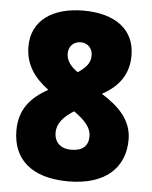

<svg xmlns="http://www.w3.org/2000/svg" viewBox="-53 -768 649 822"><g transform="rotate(5 272.0 -357.0)"><path d="M271 10C432 10 513 -71 513 -190C513 -274 457 -329 382 -376C452 -414 494 -468 494 -550C494 -663 408 -724 273 -724C141 -724 51 -663 51 -551C51 -473 91 -418 152 -373C76 -331 31 -277 31 -188C31 -68 109 10 271 10ZM271 -459C241 -479 221 -505 221 -535C221 -567 243 -588 273 -588C300 -588 324 -569 324 -535C324 -500 301 -480 271 -459ZM271 -126C226 -126 199 -152 199 -194C199 -234 227 -264 270 -291C316 -259 345 -228 345 -190C345 -149 321 -126 271 -126Z"/></g></svg>

Font: Noto Sans Devanagari UI SemiCondensed Black
Style: Regular
Weight: 900
Width: 4
Designer: Jelle Bosma - Monotype Design Team
Foundry: Monotype Imaging Inc.
Version: Version 2.004